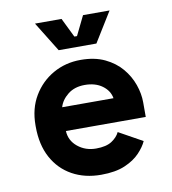

<svg xmlns="http://www.w3.org/2000/svg" viewBox="-81 -777 774 862"><g transform="rotate(-10 306.0 -346.0)"><path d="M311 14Q237 14 180 -17.5Q123 -49 91 -108Q59 -167 59 -250V-256Q59 -332 93 -389Q127 -446 183.5 -478Q240 -510 309 -510Q373 -510 419 -488Q465 -466 494.5 -431Q524 -396 538.5 -354.5Q553 -313 553 -274V-207H189Q191 -163 226 -134.5Q261 -106 309 -106Q356 -106 381.5 -123Q407 -140 417 -162L525 -102Q514 -77 488.5 -50Q463 -23 420 -4.5Q377 14 311 14ZM191 -315H425Q419 -350 387.5 -373Q356 -396 308 -396Q261 -396 230.5 -371.5Q200 -347 191 -315ZM220 -570 136 -706H257L300 -618H312L355 -706H476L392 -570Z"/></g></svg>

Font: Space Mono
Style: Bold
Weight: 700
Monospace: yes
Designer: Colophon Foundry + Benjamin Critton
Foundry: Colophon Foundry & Benjamin Critton
Version: Version 1.003; ttfautohint (v1.8.4.7-5d5b)